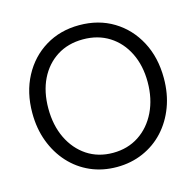

<svg xmlns="http://www.w3.org/2000/svg" viewBox="-101 -778 912 892"><g transform="rotate(-15 355.5 -332.0)"><path d="M62.5 -197.2C78.2 -155.4 100.1 -119 128.4 -88C156.7 -57 190 -33 228.4 -16.1C266.9 0.8 309.1 9.3 355.2 9.3C400.7 9.3 442.8 0.8 481.5 -16.1C520.2 -33 553.7 -56.7 582 -87.5C610.3 -118.3 632.2 -154.5 647.9 -196.3C663.6 -238.1 671.4 -283.9 671.4 -333.7C671.4 -400 657.9 -458.7 630.8 -509.7C603.7 -560.7 566.5 -600.7 518.8 -629.6C471.2 -658.5 416.4 -672.9 354.3 -672.9C293.4 -672.9 239.2 -658.5 191.6 -629.6C143.9 -600.7 106.6 -560.7 79.6 -509.7C52.5 -458.7 39 -400.3 39 -334.6C39 -284.9 46.8 -239 62.5 -197.2ZM145.9 -476.2C165.6 -516.3 193.3 -547.9 228.9 -570.6C264.5 -593.2 306.3 -604.7 354.3 -604.7C402.2 -604.7 444.2 -593.3 480.1 -570.6C516.1 -547.8 544 -516.2 564 -475.6C584 -435.1 594 -388.4 594 -335.6C594 -282.1 583.8 -234.5 563.6 -192.7C543.3 -150.9 515.2 -118.2 479.2 -94.5C443.2 -70.9 401.6 -59 354.3 -59C307 -59 265.5 -70.9 229.8 -94.5C194.2 -118.3 166.4 -150.8 146.4 -192.2C126.4 -233.7 116.4 -281.5 116.4 -335.6C116.4 -389 126.3 -435.9 145.9 -476.2Z"/></g></svg>

Font: Diatome Awesome Regular
Style: Regular
Weight: 400
Designer: 15.100.17
Foundry: 15.100.17
Version: Version 1.008;Fontself Maker 3.5.8